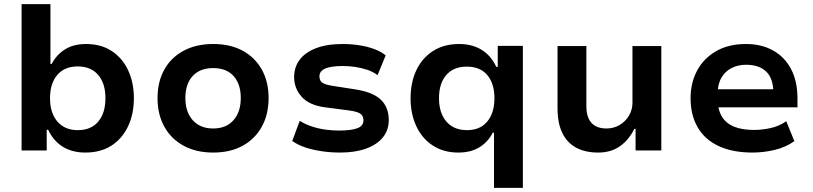

<svg xmlns="http://www.w3.org/2000/svg" viewBox="-20 -725 3918 925"><path d="M391 10Q329 10 283.5 -17.5Q238 -45 212 -100H205V0H84V-705H223V-417H229Q252 -461 293 -487Q334 -513 395 -513Q467 -513 518.5 -479Q570 -445 597.5 -386Q625 -327 625 -252Q625 -176 597 -116.5Q569 -57 517 -23.5Q465 10 391 10ZM355 -98Q419 -98 453.5 -139.5Q488 -181 488 -252Q488 -323 453 -364Q418 -405 354 -405Q291 -405 256 -364Q221 -323 221 -252Q221 -181 256.5 -139.5Q292 -98 355 -98Z M1007 10Q925 10 864.5 -23Q804 -56 771.5 -115Q739 -174 739 -252Q739 -331 771.5 -389.5Q804 -448 864.5 -480.5Q925 -513 1007 -513Q1090 -513 1149.5 -480.5Q1209 -448 1241.5 -389.5Q1274 -331 1274 -253Q1274 -174 1241.5 -115Q1209 -56 1149.5 -23Q1090 10 1007 10ZM1007 -106Q1070 -106 1105 -146Q1140 -186 1140 -253Q1140 -320 1105.5 -358.5Q1071 -397 1007 -397Q943 -397 908 -358.5Q873 -320 873 -253Q873 -186 908.5 -146Q944 -106 1007 -106Z M1619 10Q1573 10 1529.5 3.5Q1486 -3 1450 -15Q1414 -27 1388 -46L1424 -143Q1451 -126 1483 -115.5Q1515 -105 1548.5 -100.5Q1582 -96 1612 -96Q1671 -96 1701 -107Q1731 -118 1731 -145Q1731 -168 1715 -178Q1699 -188 1661 -193L1546 -208Q1470 -218 1433.5 -258.5Q1397 -299 1397 -354Q1397 -400 1422.5 -435.5Q1448 -471 1500.5 -492Q1553 -513 1632 -513Q1671 -513 1710.5 -507Q1750 -501 1783.5 -488.5Q1817 -476 1838 -458L1799 -363Q1778 -379 1750 -388.5Q1722 -398 1691.5 -402.5Q1661 -407 1632 -407Q1576 -407 1547.5 -395Q1519 -383 1519 -357Q1519 -335 1534.5 -325.5Q1550 -316 1585 -311L1694 -294Q1777 -281 1815 -244.5Q1853 -208 1853 -146Q1853 -98 1824.5 -63Q1796 -28 1743.5 -9Q1691 10 1619 10Z M2360 180V-86H2354Q2332 -42 2290.5 -16Q2249 10 2188 10Q2117 10 2065 -24Q2013 -58 1985.5 -117.5Q1958 -177 1958 -251Q1958 -328 1986 -387Q2014 -446 2066.5 -479.5Q2119 -513 2192 -513Q2254 -513 2299.5 -485.5Q2345 -458 2371 -403H2378V-504H2499V180ZM2230 -98Q2293 -98 2327.5 -139.5Q2362 -181 2362 -252Q2362 -323 2327.5 -363.5Q2293 -404 2229 -404Q2165 -404 2130 -363.5Q2095 -323 2095 -252Q2095 -181 2130.5 -139.5Q2166 -98 2230 -98Z M2862 10Q2800 10 2756 -13.5Q2712 -37 2689 -84.5Q2666 -132 2666 -204V-503H2805V-211Q2805 -180 2815 -156Q2825 -132 2846.5 -119Q2868 -106 2902 -106Q2937 -106 2965.5 -123Q2994 -140 3010.5 -168.5Q3027 -197 3027 -229V-503H3166V0H3042V-104H3036Q3009 -50 2966 -20Q2923 10 2862 10Z M3606 10Q3509 10 3442 -21.5Q3375 -53 3341 -112Q3307 -171 3307 -252Q3307 -326 3338.5 -385Q3370 -444 3430 -478.5Q3490 -513 3574 -513Q3649 -513 3705 -481.5Q3761 -450 3791.5 -391.5Q3822 -333 3822 -250V-208H3415V-295H3721L3706 -276Q3706 -347 3671.5 -380Q3637 -413 3575 -413Q3535 -413 3504 -397Q3473 -381 3455 -349.5Q3437 -318 3437 -270V-254Q3437 -199 3457 -165Q3477 -131 3516 -115Q3555 -99 3612 -99Q3651 -99 3692.5 -108Q3734 -117 3768 -141L3807 -45Q3765 -15 3711 -2.5Q3657 10 3606 10Z"/></svg>

Font: Nunito Sans 6pt
Style: Bold
Weight: 700
Version: Version 3.101;gftools[0.9.27]